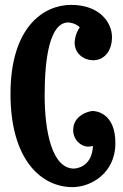

<svg xmlns="http://www.w3.org/2000/svg" viewBox="-20 -734 505 787"><path d="M453 -147C453 -270 375 -279 360 -279C345 -279 280 -262 280 -201C280 -161 311 -133 342 -133C348 -133 355 -134 361 -136C357 -43 283 -43 283 -43C193 -43 163 -196 163 -344C163 -492 183 -642 260 -642C260 -642 288 -641 307 -622C286 -593 286 -559 286 -559C286 -513 325 -487 362 -487C405 -487 439 -522 439 -582C439 -642 388 -714 272 -714C156 -714 23 -620 23 -349C23 -78 150 33 277 33C354 33 453 -25 453 -147Z"/></svg>

Font: Rum Raisin
Style: Regular
Weight: 400
Designer: Astigmatic (AOETI)
Foundry: Astigmatic (AOETI)
Version: Version 1.000